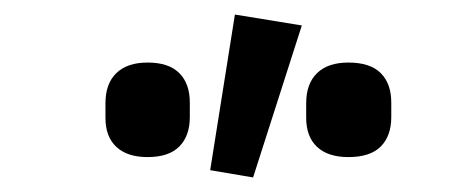

<svg xmlns="http://www.w3.org/2000/svg" viewBox="-20 -825 640 264"><path d="M459 -609Q431 -609 416 -623Q401 -637 401 -663V-683Q401 -710 416 -724.5Q431 -739 459 -739Q489 -739 503.5 -724.5Q518 -710 518 -684V-664Q518 -638 503.5 -623.5Q489 -609 459 -609ZM183 -609Q155 -609 140 -623Q125 -637 125 -663V-683Q125 -710 140 -724.5Q155 -739 183 -739Q212 -739 226.5 -724.5Q241 -710 241 -684V-664Q241 -638 226.5 -623.5Q212 -609 183 -609ZM395 -790 328 -581 269 -591 303 -805Z"/></svg>

Font: IBM Plex Sans SemiBold
Style: Regular
Weight: 600
Designer: Mike Abbink, Paul van der Laan, Pieter van Rosmalen
Foundry: Bold Monday
Version: Version 3.201